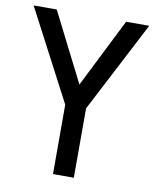

<svg xmlns="http://www.w3.org/2000/svg" viewBox="-81 -763 678 826"><g transform="rotate(10 258.0 -350.0)"><path d="M504 -700 298 -303V0H207V-303L-1 -700H100L252 -399L403 -700Z"/></g></svg>

Font: Cabin Condensed
Style: Regular
Weight: 400
Width: 3
Designer: Pablo Impallari
Foundry: Pablo Impallari. http://www.impallari.com Igino Marini. http://www.ikern.com
Version: Version 2.200